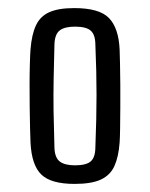

<svg xmlns="http://www.w3.org/2000/svg" viewBox="-20 -827 366 470"><path d="M162.5 -376.8Q105.1 -376.8 81.3 -399.6Q57.5 -422.4 54.7 -477.9Q54.2 -489.7 53.6 -512.5Q52.9 -535.3 52.7 -563.3Q52.4 -591.3 52.4 -619.4Q52.4 -647.5 53.1 -670.6Q53.7 -693.7 54.7 -706.3Q57.6 -742.6 68 -764.8Q78.3 -787.1 100.6 -797.1Q122.9 -807.2 161.7 -807.2Q223.3 -807.2 246.8 -782.8Q270.3 -758.5 272.8 -706.3Q273.3 -693.7 273.8 -670.6Q274.3 -647.5 274.5 -619.4Q274.7 -591.3 274.5 -563.3Q274.3 -535.3 274 -512.5Q273.7 -489.7 272.8 -477.9Q270.3 -443.4 260.2 -420.9Q250.2 -398.4 227.2 -387.6Q204.2 -376.8 162.5 -376.8ZM163.5 -422.3Q190.6 -422.3 201.8 -431.7Q212.9 -441.2 213.4 -464.6Q214.9 -503.3 215.6 -534.8Q216.3 -566.3 216.3 -595Q216.3 -623.6 215.6 -653.6Q214.8 -683.6 213.4 -719.6Q212.9 -742.6 201.8 -752.2Q190.6 -761.8 163.5 -761.8Q138.3 -761.8 126.3 -752.6Q114.3 -743.4 113.3 -719.2Q112.1 -671.5 111.3 -633.3Q110.6 -595 111.1 -555.7Q111.7 -516.4 113.3 -464.6Q114.3 -440.8 126.5 -431.5Q138.7 -422.3 163.5 -422.3Z"/></svg>

Font: Big Shoulders Display SC Thin
Style: Regular
Weight: 100
Designer: Patric King
Foundry: XO Type Co
Version: Version 2.002